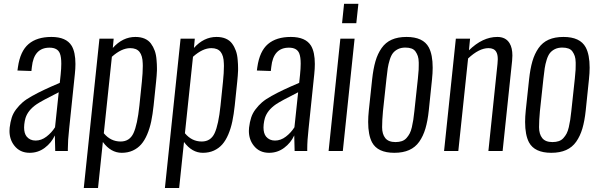

<svg xmlns="http://www.w3.org/2000/svg" viewBox="-20 -777 3079 988"><path d="M132.8 9.3Q82 9.3 53.2 -28.3Q28.8 -59.6 28.8 -103.5Q28.8 -111.8 29.8 -120.6Q33.2 -149.4 40.5 -172.1Q47.9 -194.8 63.2 -214.8Q78.6 -234.9 96.2 -250.2Q113.8 -265.6 145 -283Q176.3 -300.3 207.3 -314.9Q238.3 -329.6 287.6 -350.6L292 -392.1Q295.4 -424.8 295.4 -449.2Q295.4 -483.9 288.1 -502Q276.4 -531.7 234.9 -531.7Q154.3 -531.7 144 -432.6L141.6 -411.6L69.8 -414.1Q70.3 -418 72.3 -431.6Q84 -513.7 127 -550.3Q169.9 -586.9 244.6 -586.9Q320.8 -586.9 348.6 -541.5Q368.2 -508.8 368.2 -447.8Q368.2 -423.8 365.2 -396L335.9 -114.7Q329.1 -54.2 329.1 -10.7Q329.1 -5.4 329.1 0H264.2Q262.2 -59.1 262.2 -80.1Q244.6 -42 210.4 -16.4Q176.3 9.3 132.8 9.3ZM163.1 -53.7Q192.9 -53.7 219.2 -74Q245.6 -94.2 263.2 -122.1L282.2 -302.2Q193.8 -257.8 168 -240.2Q124 -210 111.3 -169.9Q106.9 -155.3 105 -137.7Q104 -128.9 104 -121.1Q104 -90.8 117.2 -74.2Q134.3 -53.7 163.1 -53.7Z M411.1 190.4 491.7 -578.1H564.9L560.5 -530.3Q611.3 -586.9 676.8 -586.9Q704.1 -586.9 724.4 -578.1Q744.6 -569.3 756.8 -552.7Q769 -536.1 776.4 -515.6Q783.7 -495.1 785.6 -467.8Q787.6 -446.8 787.6 -427.2Q787.6 -420.4 787.6 -414.1Q786.6 -388.2 783.2 -356.4L770.5 -234.4Q765.6 -188.5 758.1 -152.3Q750.5 -116.2 737.3 -85.2Q724.1 -54.2 706.3 -33.9Q688.5 -13.7 663.3 -2.2Q638.2 9.3 606.4 9.3Q550.3 9.3 509.3 -46.4L484.4 190.4ZM600.6 -48.8Q647 -48.8 667 -92Q687 -135.3 697.3 -233.4L710 -356.4Q714.8 -403.3 714.8 -438Q714.8 -444.8 714.4 -451.7Q713.4 -490.2 698 -509.8Q682.6 -529.3 649.9 -529.3Q605.5 -529.3 555.7 -484.9L514.2 -91.3Q549.3 -48.8 600.6 -48.8Z M828.6 190.4 909.2 -578.1H982.4L978 -530.3Q1028.8 -586.9 1094.2 -586.9Q1121.6 -586.9 1141.8 -578.1Q1162.1 -569.3 1174.3 -552.7Q1186.5 -536.1 1193.8 -515.6Q1201.2 -495.1 1203.1 -467.8Q1205.1 -446.8 1205.1 -427.2Q1205.1 -420.4 1205.1 -414.1Q1204.1 -388.2 1200.7 -356.4L1188 -234.4Q1183.1 -188.5 1175.5 -152.3Q1168 -116.2 1154.8 -85.2Q1141.6 -54.2 1123.8 -33.9Q1106 -13.7 1080.8 -2.2Q1055.7 9.3 1023.9 9.3Q967.8 9.3 926.8 -46.4L901.9 190.4ZM1018.1 -48.8Q1064.5 -48.8 1084.5 -92Q1104.5 -135.3 1114.7 -233.4L1127.4 -356.4Q1132.3 -403.3 1132.3 -438Q1132.3 -444.8 1131.8 -451.7Q1130.9 -490.2 1115.5 -509.8Q1100.1 -529.3 1067.4 -529.3Q1022.9 -529.3 973.1 -484.9L931.6 -91.3Q966.8 -48.8 1018.1 -48.8Z M1364.7 9.3Q1314 9.3 1285.2 -28.3Q1260.7 -59.6 1260.7 -103.5Q1260.7 -111.8 1261.7 -120.6Q1265.1 -149.4 1272.5 -172.1Q1279.8 -194.8 1295.2 -214.8Q1310.5 -234.9 1328.1 -250.2Q1345.7 -265.6 1377 -283Q1408.2 -300.3 1439.2 -314.9Q1470.2 -329.6 1519.5 -350.6L1523.9 -392.1Q1527.3 -424.8 1527.3 -449.2Q1527.3 -483.9 1520 -502Q1508.3 -531.7 1466.8 -531.7Q1386.2 -531.7 1376 -432.6L1373.5 -411.6L1301.8 -414.1Q1302.2 -418 1304.2 -431.6Q1315.9 -513.7 1358.9 -550.3Q1401.9 -586.9 1476.6 -586.9Q1552.7 -586.9 1580.6 -541.5Q1600.1 -508.8 1600.1 -447.8Q1600.1 -423.8 1597.2 -396L1567.9 -114.7Q1561 -54.2 1561 -10.7Q1561 -5.4 1561 0H1496.1Q1494.1 -59.1 1494.1 -80.1Q1476.6 -42 1442.4 -16.4Q1408.2 9.3 1364.7 9.3ZM1395 -53.7Q1424.8 -53.7 1451.2 -74Q1477.5 -94.2 1495.1 -122.1L1514.2 -302.2Q1425.8 -257.8 1399.9 -240.2Q1356 -210 1343.3 -169.9Q1338.9 -155.3 1336.9 -137.7Q1335.9 -128.9 1335.9 -121.1Q1335.9 -90.8 1349.1 -74.2Q1366.2 -53.7 1395 -53.7Z M1670.9 0 1731.4 -578.1H1804.7L1744.1 0ZM1740.2 -657.7 1750.5 -757.3H1824.2L1813.5 -657.7Z M2015.1 -45.9Q2033.7 -45.9 2047.9 -50.8Q2062 -55.7 2071.8 -66.7Q2081.5 -77.6 2088.1 -90.1Q2094.7 -102.5 2099.4 -122.6Q2104 -142.6 2106.7 -160.4Q2109.4 -178.2 2112.3 -205.1L2130.4 -373Q2133.3 -400.4 2134.3 -418Q2134.8 -429.2 2134.8 -442.4Q2134.8 -448.7 2134.8 -455.6Q2134.3 -476.1 2130.1 -488.3Q2126 -500.5 2118.4 -511.5Q2110.8 -522.5 2097.7 -527.3Q2084.5 -532.2 2065.9 -532.2Q2043.9 -532.2 2027.8 -524.2Q2011.7 -516.1 2002 -503.7Q1992.2 -491.2 1985.4 -469Q1978.5 -446.8 1975.3 -426Q1972.2 -405.3 1968.8 -373L1950.7 -205.1Q1946.3 -157.7 1946.3 -122.3Q1946.3 -86.9 1962.6 -66.4Q1979 -45.9 2015.1 -45.9ZM2009.3 9.3Q1923.3 9.3 1894.5 -44.4Q1874.5 -82.5 1874.5 -149.4Q1874.5 -176.8 1877.9 -209L1895 -369.1Q1900.9 -423.3 1912.1 -461.9Q1923.3 -500.5 1943.6 -529.5Q1963.9 -558.6 1995.6 -572.8Q2027.3 -586.9 2071.8 -586.9Q2157.7 -586.9 2186.5 -533.2Q2206.5 -495.6 2206.5 -428.7Q2206.5 -401.4 2203.1 -369.1L2186.5 -209Q2180.7 -154.3 2169.2 -115.5Q2157.7 -76.7 2137.5 -47.9Q2117.2 -19 2085.4 -4.9Q2053.7 9.3 2009.3 9.3Z M2265.1 0 2325.7 -578.1H2398.9L2393.1 -518.1Q2463.4 -586.9 2539.1 -586.9Q2582.5 -586.9 2602.1 -554.7Q2616.7 -530.8 2616.7 -491.2Q2616.7 -478.5 2615.2 -463.9L2566.4 0H2493.2L2540 -448.2Q2541.5 -461.4 2541.5 -472.2Q2541.5 -497.6 2533.2 -510.7Q2522 -529.3 2493.7 -529.3Q2445.3 -529.3 2388.7 -476.1L2338.4 0Z M2822.8 -45.9Q2841.3 -45.9 2855.5 -50.8Q2869.6 -55.7 2879.4 -66.7Q2889.2 -77.6 2895.8 -90.1Q2902.3 -102.5 2907 -122.6Q2911.6 -142.6 2914.3 -160.4Q2917 -178.2 2919.9 -205.1L2938 -373Q2940.9 -400.4 2941.9 -418Q2942.4 -429.2 2942.4 -442.4Q2942.4 -448.7 2942.4 -455.6Q2941.9 -476.1 2937.7 -488.3Q2933.6 -500.5 2926 -511.5Q2918.5 -522.5 2905.3 -527.3Q2892.1 -532.2 2873.5 -532.2Q2851.6 -532.2 2835.4 -524.2Q2819.3 -516.1 2809.6 -503.7Q2799.8 -491.2 2793 -469Q2786.1 -446.8 2783 -426Q2779.8 -405.3 2776.4 -373L2758.3 -205.1Q2753.9 -157.7 2753.9 -122.3Q2753.9 -86.9 2770.3 -66.4Q2786.6 -45.9 2822.8 -45.9ZM2816.9 9.3Q2731 9.3 2702.1 -44.4Q2682.1 -82.5 2682.1 -149.4Q2682.1 -176.8 2685.5 -209L2702.6 -369.1Q2708.5 -423.3 2719.7 -461.9Q2731 -500.5 2751.2 -529.5Q2771.5 -558.6 2803.2 -572.8Q2835 -586.9 2879.4 -586.9Q2965.3 -586.9 2994.1 -533.2Q3014.2 -495.6 3014.2 -428.7Q3014.2 -401.4 3010.7 -369.1L2994.1 -209Q2988.3 -154.3 2976.8 -115.5Q2965.3 -76.7 2945.1 -47.9Q2924.8 -19 2893.1 -4.9Q2861.3 9.3 2816.9 9.3Z"/></svg>

Font: Oswald
Style: Light
Weight: 300
Designer: Vernon Adams
Foundry: Vernon Adams
Version: 3.0; ttfautohint (v0.95.6-bc232) -l 8 -r 50 -G 200 -x 0 -w "